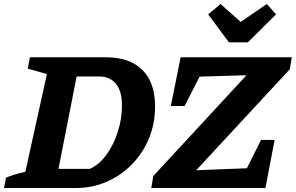

<svg xmlns="http://www.w3.org/2000/svg" viewBox="-48 -942 1482 962"><path d="M483 -655Q602 -655 665.5 -591.5Q729 -528 729 -409Q729 -323 698.5 -249Q668 -175 613.5 -119Q559 -63 487 -31.5Q415 0 332 0H-28L-18 -52Q-1 -59 22.5 -66.5Q46 -74 79 -81L187 -571L91 -598L102 -655ZM402 -96Q448 -116 484.5 -165.5Q521 -215 542 -280.5Q563 -346 563 -415Q563 -485 533 -522Q503 -559 447 -559H336L245 -96ZM1404 -595 935 -89 1189 -99 1260 -241H1328L1282 0H710L720 -60L1187 -565L952 -558L877 -411H808L857 -655H1414ZM1099 -730 995 -870 1057 -922 1158 -832 1289 -922 1335 -870 1194 -730Z"/></svg>

Font: Piazzolla
Style: Bold Italic
Weight: 700
Italic angle: -11.3°
Designer: Juan Pablo del Peral
Foundry: Huerta Tipografica
Version: Version 1.330